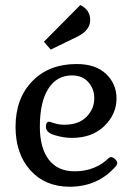

<svg xmlns="http://www.w3.org/2000/svg" viewBox="-20 -708 519 741"><path d="M278.3 -566.4Q328.1 -590.8 328.1 -630.9Q328.1 -669.9 290 -688.5L149.4 -546.9L175.8 -516.6ZM428.7 -68.4Q432.6 -76.2 432.6 -77.1Q432.6 -85.9 424.3 -93.8Q416 -101.6 408.2 -101.6Q403.3 -101.6 400.4 -98.6Q347.7 -46.9 267.6 -46.9Q202.1 -46.9 168 -92.3Q133.8 -137.7 133.8 -218.8Q133.8 -314.5 166.5 -365.7Q199.2 -417 257.8 -417Q297.9 -417 320.8 -391.1Q343.8 -365.2 343.8 -329.1Q343.8 -287.1 313.5 -256.8Q283.2 -226.6 228.5 -226.6Q207 -226.6 189.5 -232.4Q171.9 -238.3 169.9 -238.3Q157.2 -238.3 157.2 -217.8Q157.2 -196.3 191.9 -186Q226.6 -175.8 256.8 -175.8Q335.9 -175.8 382.8 -221.7Q429.7 -267.6 429.7 -328.1Q429.7 -383.8 389.6 -422.4Q349.6 -460.9 275.4 -460.9Q168.9 -460.9 104.5 -394.5Q40 -328.1 40 -218.8Q40 -114.3 97.2 -50.8Q154.3 12.7 249 12.7Q359.4 12.7 428.7 -68.4Z"/></svg>

Font: Kurale
Style: Regular
Weight: 400
Version: 1.0; ttfautohint (v1.3)